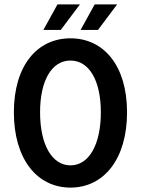

<svg xmlns="http://www.w3.org/2000/svg" viewBox="-20 -840 639 872"><path d="M300 12C452 12 557 -118 557 -330C557 -541 452 -666 300 -666C148 -666 43 -541 43 -330C43 -118 148 12 300 12ZM300 -89C216 -89 162 -183 162 -330C162 -476 216 -565 300 -565C384 -565 438 -476 438 -330C438 -183 384 -89 300 -89ZM256 -704 343 -820H241L177 -704ZM346 -704H425L512 -820H410Z"/></svg>

Font: Source Code Pro Semibold
Style: Regular
Weight: 600
Monospace: yes
Designer: Paul D. Hunt
Foundry: Adobe Systems Incorporated
Version: Version 1.017;PS 1.000;hotconv 1.0.70;makeotf.lib2.5.5900